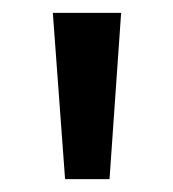

<svg xmlns="http://www.w3.org/2000/svg" viewBox="-20 -734 269 298"><path d="M168 -714 150 -456H81L62 -714Z"/></svg>

Font: Noto Sans Gujarati UI SemiCondensed Medium
Style: Regular
Weight: 500
Width: 4
Designer: Jelle Bosma - Monotype Design Team, Universal Thirst
Foundry: Monotype Imaging Inc.
Version: Version 2.106; ttfautohint (v1.8.4.7-5d5b)